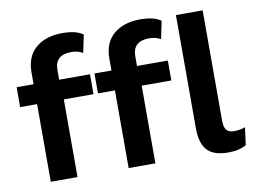

<svg xmlns="http://www.w3.org/2000/svg" viewBox="-79 -844 1283 969"><g transform="rotate(-10 562.5 -359.5)"><path d="M324 -627Q239 -627 239 -550V-500H397V-398H245V0H108V-398H21V-500H108V-560Q108 -643 159.5 -686Q211 -729 295 -729Q366 -729 401 -703L382 -612Q357 -627 324 -627ZM723 -627Q638 -627 638 -550V-500H796V-398H644V0H507V-398H420V-500H507V-560Q507 -643 558.5 -686Q610 -729 694 -729Q765 -729 800 -703L781 -612Q756 -627 723 -627ZM1065 -91Q1094 -91 1121 -101L1109 -11Q1073 10 1016 10Q943 10 909.5 -25.5Q876 -61 876 -139V-719H1013V-154Q1013 -120 1025 -105.5Q1037 -91 1065 -91Z"/></g></svg>

Font: Elaine Sans SemiBold
Style: Regular
Weight: 600
Designer: Wei Huang
Foundry: Wei Huang
Version: Version 2.001;December 24, 2019;FontCreator 12.0.0.2547 64-b